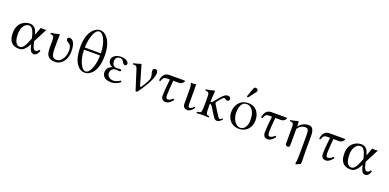

<svg xmlns="http://www.w3.org/2000/svg" viewBox="-1 -1734 6073 2997"><g transform="rotate(20 3036.0 -235.5)"><path d="M390.1 -182.1 403.8 -127Q422.9 -49.8 457 -48.8Q486.8 -48.8 502.9 -72.3Q506.8 -78.1 509.8 -84Q524.4 -83 534.2 -73.2Q509.8 -3.9 469.7 7.3Q459 9.8 446.8 9.8Q393.1 7.8 371.1 -86.9L362.8 -124Q309.1 -18.6 250 2.9Q229 9.8 206.1 9.8Q61 9.8 36.6 -131.3Q32.2 -157.7 32.2 -187Q32.2 -337.4 140.1 -394.5Q186.5 -418.9 238.8 -418.9Q328.6 -418.9 360.4 -308.6Q362.8 -299.3 365.2 -290Q367.2 -280.3 370.6 -289.1Q371.6 -291 372.1 -292L417 -414.1Q423.8 -414.1 439.9 -411.6Q456.1 -409.2 462.9 -409.2Q470.2 -409.2 488.3 -411.6Q504.4 -414.1 509.8 -414.1ZM342.8 -211.9 337.9 -231.9Q309.6 -349.6 270.5 -376Q254.4 -386.7 233.9 -387.2Q174.8 -387.2 139.6 -323.7Q113.3 -275.4 112.8 -209Q112.8 -51.8 185.5 -26.9Q197.8 -22.9 210.9 -22.9Q274.4 -24.9 327.1 -172.9Z M729 -307.1V-193.8Q729 -86.9 752 -55.2Q772.5 -28.8 812 -27.8Q883.3 -27.8 924.8 -108.4Q952.6 -162.6 953.1 -226.1Q953.1 -268.1 943.6 -293.9Q934.1 -319.8 924.6 -327.9Q915 -335.9 896 -345.7Q895.5 -345.7 895 -346.7L894 -347.2Q862.8 -365.2 861.8 -393.1Q861.8 -413.1 883.8 -420.4Q889.6 -421.9 894 -421.9Q955.6 -421.9 980 -336.4Q991.7 -293.9 991.7 -237.8Q991.7 -92.3 905.8 -25.4Q859.4 9.8 803.7 9.8Q694.3 9.8 667 -70.8Q653.8 -109.9 653.8 -178.2V-303.2Q653.8 -352.1 634.3 -364.3Q620.6 -372.1 591.8 -375Q588.4 -387.7 589.8 -394Q677.7 -406.2 720.7 -421.9Q731.4 -420.9 732.9 -415Q732.9 -414.1 729 -307.1Z M1433.6 -360.8Q1432.6 -502 1381.3 -601.1Q1342.8 -672.9 1297.9 -673.8Q1235.8 -673.8 1196.8 -551.8Q1168.5 -461.4 1167.5 -360.8ZM1433.6 -325.2H1167.5Q1168.5 -192.4 1216.8 -92.8Q1255.9 -15.1 1302.7 -14.2Q1358.4 -14.2 1397.5 -116.7Q1432.6 -210.9 1433.6 -325.2ZM1097.7 -344.2Q1097.7 -546.9 1189.9 -643.6Q1242.2 -697.3 1303.7 -698.2Q1373 -698.2 1427.2 -628.4Q1502.9 -530.8 1503.9 -344.2Q1503.9 -114.7 1394.5 -26.9Q1348.1 9.8 1297.9 9.8Q1215.8 9.8 1160.6 -71.8Q1098.1 -167 1097.7 -344.2Z M1655.3 -115.2Q1655.3 -65.9 1703.1 -40Q1727.5 -27.3 1754.4 -26.9Q1814.5 -27.3 1872.6 -67.9Q1886.7 -61 1887.2 -47.9Q1821.8 6.3 1743.7 9.8Q1605.5 9.8 1588.4 -84.5Q1586.4 -96.2 1586.4 -107.9Q1586.4 -174.8 1649.9 -208.5Q1661.6 -214.4 1673.3 -219.2V-220.2Q1605 -249.5 1604.5 -312Q1604.5 -357.9 1646 -389.2Q1686 -418.5 1750.5 -418.9Q1825.7 -418.9 1863.8 -381.3Q1878.9 -365.2 1879.4 -350.1Q1876 -317.9 1848.6 -314.9Q1827.6 -314.9 1809.1 -345.2L1808.6 -346.2Q1783.7 -395 1744.6 -396Q1690.4 -396 1672.4 -353.5Q1666.5 -337.9 1666.5 -318.8Q1666.5 -245.1 1726.1 -231.4Q1736.8 -229 1747.6 -229Q1748 -229 1757.8 -230Q1792 -233.9 1796.4 -233.9Q1823.2 -232.9 1824.2 -216.8Q1821.8 -198.7 1795.4 -198.2Q1791.5 -198.2 1772 -200.2Q1751 -202.6 1746.6 -203.1Q1687 -203.1 1664.1 -155.8Q1655.3 -136.7 1655.3 -115.2Z M2038.6 -325.2Q2025.9 -364.7 2002.9 -368.2Q1999.5 -368.7 1997.6 -369.1L1962.4 -371.1Q1958 -381.8 1959.5 -388.2Q2043.9 -407.7 2079.6 -421.9Q2087.4 -421.9 2090.8 -411.1Q2091.3 -409.7 2091.3 -409.2L2182.6 -94.2Q2188.5 -73.7 2203.1 -85.4Q2206.1 -88.4 2207.5 -89.8Q2298.3 -225.6 2298.3 -272.9Q2298.3 -304.2 2286.1 -342.8Q2280.3 -362.3 2280.3 -382.8Q2280.3 -413.1 2307.1 -420.4Q2313.5 -421.9 2319.3 -421.9Q2352.5 -421.9 2359.9 -383.8Q2361.3 -376 2361.3 -369.1Q2360.4 -251 2172.4 7.8Q2157.7 13.2 2144.5 7.8Z M2552.2 -409.2H2807.1L2817.4 -397.9Q2788.1 -345.7 2739.3 -345.2H2642.1Q2626 -177.2 2626.5 -103Q2627.4 -42 2657.2 -41Q2698.2 -42.5 2740.2 -85Q2753.9 -78.6 2758.3 -67.9Q2698.2 9.3 2645.5 9.8Q2583 9.8 2569.8 -40Q2565.4 -57.6 2565.4 -81.1Q2565.4 -165.5 2586.4 -345.2H2533.2Q2493.2 -345.2 2476.1 -319.3Q2466.3 -304.7 2453.1 -270Q2436.5 -271 2431.2 -277.8Q2447.3 -393.6 2531.2 -407.2Q2542 -409.2 2552.2 -409.2Z M2928.2 -307.1Q2927.7 -374 2911.1 -409.2L2913.1 -411.1Q2925.3 -409.2 2952.1 -409.2Q2974.6 -409.7 2997.1 -418.9Q2997.1 -418 2999 -327.1V-85Q3000 -36.1 3024.4 -35.2Q3059.1 -36.1 3091.3 -77.1Q3105 -74.2 3106.9 -70.8Q3107.9 -68.4 3108.4 -66.9Q3080.1 -17.6 3037.1 2.4Q3020 9.8 3005.4 9.8Q2929.2 7.8 2928.2 -67.9Z M3302.7 -108.9Q3304.2 -38.6 3320.3 -26.9Q3329.6 -20.5 3355 -18.1Q3363.3 -6.3 3355 4.9Q3346.2 4.4 3326.2 2.9Q3288.1 0 3267.1 0Q3243.7 0 3206.5 2.4Q3175.8 4.4 3157.7 4.9Q3149.4 -6.8 3157.7 -18.1Q3204.6 -22 3215.3 -33.7Q3228 -49.3 3230 -108.9Q3231.9 -175.3 3231.9 -220.7Q3231.9 -248.5 3230 -307.1Q3228.5 -354.5 3212.4 -364.3Q3200.2 -371.6 3165 -375Q3161.6 -387.2 3163.1 -393.1Q3250.5 -404.8 3295.9 -421.9Q3307.6 -420.9 3309.1 -415Q3309.1 -413.6 3302.7 -311.5Q3300.8 -274.9 3300.8 -233.9Q3323.7 -235.4 3346.2 -262.2L3381.8 -307.1Q3451.7 -394 3488.3 -411.1Q3505.9 -418.9 3523.9 -418.9Q3571.8 -417 3572.8 -374Q3572.8 -353.5 3551.3 -344.2Q3544.9 -341.8 3539.1 -341.8Q3519.5 -342.3 3503.9 -356Q3494.6 -364.7 3482.9 -365.2Q3466.3 -365.2 3426.3 -314.9Q3421.4 -309.1 3417 -303.2L3382.8 -262.2Q3379.9 -257.3 3379.9 -249Q3380.4 -237.3 3397.9 -212.9L3466.8 -102.1Q3502.4 -46.9 3510.3 -40Q3520 -32.7 3528.8 -32.2Q3545.9 -33.7 3564.9 -56.2Q3576.7 -51.3 3579.1 -44.9Q3540 5.4 3499.5 9.3Q3493.7 9.8 3487.8 9.8Q3462.4 9.8 3433.6 -31.7Q3425.3 -43.9 3415 -60.1L3344.7 -171.9Q3322.8 -204.6 3301.3 -206.1Q3301.3 -178.2 3302.7 -108.9Z M3889.6 -682.1Q3916.5 -682.1 3928.2 -660.2Q3931.2 -653.3 3931.6 -647Q3931.2 -636.7 3925.8 -628.9L3833.5 -506.8Q3827.1 -499.5 3821.8 -499Q3809.1 -500.5 3807.6 -512.2Q3808.1 -516.6 3809.6 -522L3861.8 -665Q3869.1 -681.6 3889.6 -682.1ZM3658.7 -194.8Q3659.2 -290 3711.4 -352.1Q3769.5 -418.5 3860.8 -418.9Q3987.3 -418.9 4037.6 -312Q4060.5 -262.2 4060.5 -204.1Q4059.6 -104.5 3998.5 -43.9Q3941.9 9.8 3858.9 9.8Q3745.6 9.8 3689.9 -81.1Q3659.2 -133.3 3658.7 -194.8ZM3846.7 -396Q3765.6 -396 3742.2 -290Q3734.9 -255.9 3734.9 -216.8Q3734.9 -138.2 3773.4 -75.7Q3813 -13.7 3872.6 -13.2Q3922.9 -13.2 3955.6 -61.5Q3984.4 -105.5 3984.9 -173.8Q3984.9 -314.9 3916.5 -371.1Q3885.3 -395.5 3846.7 -396Z M4247.6 -409.2H4502.4L4512.7 -397.9Q4483.4 -345.7 4434.6 -345.2H4337.4Q4321.3 -177.2 4321.8 -103Q4322.8 -42 4352.5 -41Q4393.6 -42.5 4435.5 -85Q4449.2 -78.6 4453.6 -67.9Q4393.6 9.3 4340.8 9.8Q4278.3 9.8 4265.1 -40Q4260.7 -57.6 4260.7 -81.1Q4260.7 -165.5 4281.7 -345.2H4228.5Q4188.5 -345.2 4171.4 -319.3Q4161.6 -304.7 4148.4 -270Q4131.8 -271 4126.5 -277.8Q4142.6 -393.6 4226.6 -407.2Q4237.3 -409.2 4247.6 -409.2Z M4705.6 -335.9Q4736.3 -382.3 4793.9 -405.3Q4828.1 -418.5 4864.7 -418.9Q4932.6 -418.9 4950.2 -350.1Q4958.5 -317.4 4958.5 -268.1V5.9Q4958.5 32.2 4960 80.6Q4961.4 120.1 4961.4 137.2Q4961.4 176.8 4956.5 194.8L4884.3 227.1L4874.5 210Q4887.7 172.4 4887.7 5.9V-256.8Q4887.7 -329.6 4873.5 -350.1Q4858.9 -368.7 4829.6 -369.1Q4750.5 -368.2 4703.6 -295.9V-68.8Q4703.6 -17.6 4702.1 -12.2Q4695.3 8.8 4675.3 9.8Q4640.1 9.8 4633.3 -12.7Q4632.8 -14.6 4632.3 -16.1Q4632.3 -18.1 4632.3 -68.8V-312Q4630.4 -356.4 4613.8 -366.7Q4601.1 -373.5 4570.3 -377Q4565.9 -385.3 4568.4 -394Q4640.1 -403.8 4686.5 -420.9Q4696.3 -419.9 4698.7 -415Q4703.6 -398.9 4703.6 -348.1V-335.9Z M5212.4 -409.2H5467.3L5477.5 -397.9Q5448.2 -345.7 5399.4 -345.2H5302.2Q5286.1 -177.2 5286.6 -103Q5287.6 -42 5317.4 -41Q5358.4 -42.5 5400.4 -85Q5414.1 -78.6 5418.5 -67.9Q5358.4 9.3 5305.7 9.8Q5243.2 9.8 5230 -40Q5225.6 -57.6 5225.6 -81.1Q5225.6 -165.5 5246.6 -345.2H5193.4Q5153.3 -345.2 5136.2 -319.3Q5126.5 -304.7 5113.3 -270Q5096.7 -271 5091.3 -277.8Q5107.4 -393.6 5191.4 -407.2Q5202.1 -409.2 5212.4 -409.2Z M5896.5 -182.1 5910.2 -127Q5929.2 -49.8 5963.4 -48.8Q5993.2 -48.8 6009.3 -72.3Q6013.2 -78.1 6016.1 -84Q6030.8 -83 6040.5 -73.2Q6016.1 -3.9 5976.1 7.3Q5965.3 9.8 5953.1 9.8Q5899.4 7.8 5877.4 -86.9L5869.1 -124Q5815.4 -18.6 5756.3 2.9Q5735.4 9.8 5712.4 9.8Q5567.4 9.8 5543 -131.3Q5538.6 -157.7 5538.6 -187Q5538.6 -337.4 5646.5 -394.5Q5692.9 -418.9 5745.1 -418.9Q5835 -418.9 5866.7 -308.6Q5869.1 -299.3 5871.6 -290Q5873.5 -280.3 5877 -289.1Q5877.9 -291 5878.4 -292L5923.3 -414.1Q5930.2 -414.1 5946.3 -411.6Q5962.4 -409.2 5969.2 -409.2Q5976.6 -409.2 5994.6 -411.6Q6010.7 -414.1 6016.1 -414.1ZM5849.1 -211.9 5844.2 -231.9Q5815.9 -349.6 5776.9 -376Q5760.7 -386.7 5740.2 -387.2Q5681.2 -387.2 5646 -323.7Q5619.6 -275.4 5619.1 -209Q5619.1 -51.8 5691.9 -26.9Q5704.1 -22.9 5717.3 -22.9Q5780.8 -24.9 5833.5 -172.9Z"/></g></svg>

Font: Linux Libertine Display O
Style: Regular
Weight: 400
Designer: Philipp H. Poll
Foundry: Philipp H. Poll
Version: Version 5.0.9